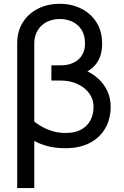

<svg xmlns="http://www.w3.org/2000/svg" viewBox="-20 -752 638 987"><path d="M317.4 9.8Q262.7 9.8 223.9 -1Q185.1 -11.7 160.4 -25.6Q135.7 -39.6 124.3 -50.3Q112.8 -61 112.8 -61L152.8 -129.9Q152.8 -129.9 164.8 -120.6Q176.8 -111.3 198.5 -99.1Q220.2 -86.9 250.5 -77.6Q280.8 -68.4 317.4 -68.4Q366.2 -68.4 397.9 -86.2Q429.7 -104 445.3 -134.5Q460.9 -165 460.9 -203.1Q460.9 -231.9 448.2 -256.3Q435.5 -280.8 412.8 -299.1Q390.1 -317.4 359.1 -327.6Q328.1 -337.9 291.5 -337.9V-416Q364.7 -416 422.9 -388.7Q481 -361.3 514.9 -313.5Q548.8 -265.6 548.8 -203.1Q548.8 -141.1 521.5 -93Q494.1 -44.9 442.4 -17.6Q390.6 9.8 317.4 9.8ZM244.1 -416H291.5V-337.9H244.1ZM156.2 -528.3Q156.2 -513.7 156.2 -474.6Q156.2 -435.5 156.2 -379.9Q156.2 -324.2 156.2 -259.3Q156.2 -194.3 156.2 -127.7Q156.2 -61 156.2 0.2Q156.2 61.5 156.2 109.9Q156.2 158.2 156.2 186.5Q156.2 214.8 156.2 214.8H68.4Q68.4 214.8 68.4 180.9Q68.4 147 68.4 89.6Q68.4 32.2 68.4 -38.3Q68.4 -108.9 68.4 -183.6Q68.4 -258.3 68.4 -326.9Q68.4 -395.5 68.4 -448.5Q68.4 -501.5 68.4 -528.3Q68.4 -590.8 96.9 -636.5Q125.5 -682.1 175 -707.3Q224.6 -732.4 286.6 -732.4Q349.1 -732.4 398.4 -707.3Q447.8 -682.1 476.3 -636.5Q504.9 -590.8 504.9 -528.3Q504.9 -466.3 477.5 -428.2Q450.2 -390.1 402.1 -373Q354 -356 291.5 -356V-416Q318.8 -416 341.8 -423.3Q364.7 -430.7 381.6 -444.8Q398.4 -459 407.7 -480Q417 -501 417 -528.3Q417 -569.8 399.7 -597.9Q382.3 -626 352.8 -640.1Q323.2 -654.3 286.6 -654.3Q250 -654.3 220.5 -639.2Q190.9 -624 173.6 -595.7Q156.2 -567.4 156.2 -528.3Z"/></svg>

Font: Giphurs
Style: Regular
Weight: 400
Version: Version 2.010